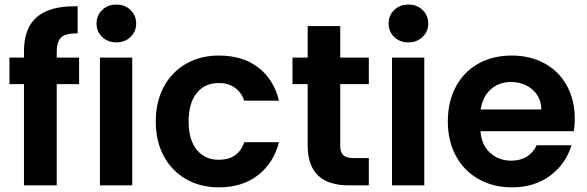

<svg xmlns="http://www.w3.org/2000/svg" viewBox="-20 -804 2546 833"><path d="M21 -439V-554.2H84V-582Q84 -684.1 142.1 -731.9Q196.8 -776.9 303.7 -776.9Q310.1 -776.9 316.9 -776.9V-659.2Q314.5 -659.2 311.5 -659.2Q265.1 -659.2 246.1 -642.1Q226.1 -624 226.1 -577.1V-554.2H323.2V-439H226.1V0H84V-439Z M398.9 -702.1Q398.9 -737.3 423.3 -760.7Q447.8 -784.2 484.9 -784.2Q522 -784.2 546.4 -760.5Q570.8 -736.8 570.8 -702.1Q570.8 -667 546.1 -643.6Q521.5 -620.1 484.9 -620.1Q447.8 -620.1 423.3 -643.6Q398.9 -667 398.9 -702.1ZM413.6 0V-554.2H553.7V0Z M655.8 -276.9Q655.8 -362.8 690.7 -427.5Q725.6 -492.2 787.6 -527.6Q849.6 -563 929.7 -563Q1032.7 -563 1100.1 -511.5Q1167.5 -460 1190.4 -367.2H1039.6Q1027.3 -403.3 999 -423.6Q970.7 -443.8 928.7 -443.8Q868.7 -443.8 833.5 -400.4Q798.3 -356.9 798.3 -276.9Q798.3 -197.8 833.5 -154.3Q868.7 -110.8 928.7 -110.8Q1013.7 -110.8 1039.6 -187H1190.4Q1167.5 -97.2 1099.6 -44.2Q1031.7 8.8 929.7 8.8Q849.6 8.8 787.6 -26.6Q725.6 -62 690.7 -126.5Q655.8 -190.9 655.8 -276.9Z M1249 -439V-554.2H1314.9V-690.9H1456.1V-554.2H1580.1V-439H1456.1V-170.9Q1456.1 -143.1 1469.5 -130.6Q1482.9 -118.2 1515.1 -118.2H1580.1V0H1492.2Q1315.4 0 1314.9 -171.9V-439Z M1666 -702.1Q1666 -737.3 1690.4 -760.7Q1714.8 -784.2 1752 -784.2Q1789.1 -784.2 1813.5 -760.5Q1837.9 -736.8 1837.9 -702.1Q1837.9 -667 1813.2 -643.6Q1788.6 -620.1 1752 -620.1Q1714.8 -620.1 1690.4 -643.6Q1666 -667 1666 -702.1ZM1680.7 0V-554.2H1820.8V0Z M1922.9 -276.9Q1922.9 -362.8 1957.8 -428Q1992.7 -493.2 2055.7 -528.1Q2118.7 -563 2200.7 -563Q2279.8 -563 2342.3 -529.1Q2404.8 -495.1 2439.2 -432.6Q2473.6 -370.1 2473.6 -289.1Q2473.6 -258.8 2469.7 -234.9H2064.5Q2069.3 -174.8 2106.4 -140.9Q2143.6 -106.9 2197.8 -106.9Q2275.9 -106.9 2308.6 -173.8H2459.5Q2435.5 -93.8 2367.7 -42.5Q2299.8 8.8 2200.7 8.8Q2120.6 8.8 2057.1 -26.6Q1993.7 -62 1958.3 -127Q1922.9 -191.9 1922.9 -276.9ZM2065.4 -329.1H2328.6Q2327.6 -383.3 2289.6 -415.8Q2251.5 -448.2 2196.8 -448.2Q2145 -448.2 2109.4 -416.5Q2073.7 -384.8 2065.4 -329.1Z"/></svg>

Font: Poppins SemiBold
Style: Regular
Weight: 600
Designer: Ninad Kale (Devanagari), Jonny Pinhorn (Latin)
Foundry: Indian Type Foundry
Version: 4.004